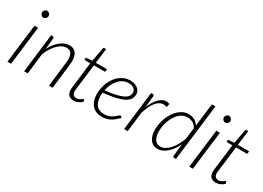

<svg xmlns="http://www.w3.org/2000/svg" viewBox="-17 -1431 2933 2142"><g transform="rotate(30 1449.5 -360.0)"><path d="M167 -497.5 106.5 0H60L120.5 -497.5ZM203.5 -669Q203.5 -660 200 -652.2Q196.5 -644.5 190.5 -638.5Q184.5 -632.5 176.8 -629Q169 -625.5 161 -625.5Q152.5 -625.5 145 -629Q137.5 -632.5 131.8 -638.5Q126 -644.5 122.5 -652.2Q119 -660 119 -669Q119 -678 122.5 -686Q126 -694 131.8 -700.2Q137.5 -706.5 145 -710Q152.5 -713.5 161 -713.5Q169 -713.5 176.8 -710Q184.5 -706.5 190.5 -700.5Q196.5 -694.5 200 -686.2Q203.5 -678 203.5 -669Z M274.5 0 334.5 -499H356Q373 -499 373 -481L358.5 -337Q379 -376.5 403.8 -407.8Q428.5 -439 456 -460.8Q483.5 -482.5 512.5 -493.8Q541.5 -505 571 -505Q626.5 -505 654.5 -468.5Q682.5 -432 682.5 -364Q682.5 -359.5 682.2 -353.8Q682 -348 680.8 -335.5Q679.5 -323 677 -300.2Q674.5 -277.5 670 -238.8Q665.5 -200 658.8 -141.8Q652 -83.5 642 0H595L632.5 -318Q635.5 -341 635.5 -361.5Q635.5 -412 616.2 -438.5Q597 -465 555.5 -465Q527.5 -465 499 -450.8Q470.5 -436.5 443.8 -410.2Q417 -384 393.5 -346.8Q370 -309.5 352 -263L321.5 0Z M827 -83.5Q827 -86.5 827.2 -91Q827.5 -95.5 828.2 -104.5Q829 -113.5 830.8 -127.8Q832.5 -142 835 -164L869 -446.5H803.5Q793.5 -446.5 793.5 -456L796 -476.5L874.5 -482.5L907.5 -660.5Q908.5 -665 912 -668.5Q915.5 -672 920.5 -672H943.5L920 -482H1064L1060 -446.5H916L881.5 -165.5Q879 -145 877.5 -132Q876 -119 875 -110.8Q874 -102.5 873.8 -98.5Q873.5 -94.5 873.5 -92.5Q873.5 -60 888.8 -45.5Q904 -31 928 -31Q944.5 -31 957.2 -36.2Q970 -41.5 979.5 -47.8Q989 -54 995 -59.2Q1001 -64.5 1004 -64.5Q1007 -64.5 1008.5 -63.2Q1010 -62 1011.5 -59.5L1020.5 -38.5Q1000.5 -17.5 972 -4.8Q943.5 8 915 8Q874 8 850.8 -14.5Q827.5 -37 827 -83.5Z M1487.5 -402.5Q1487.5 -382 1482 -363.5Q1476.5 -345 1462.5 -328.5Q1448.5 -312 1424.5 -297.2Q1400.5 -282.5 1363 -270.2Q1325.5 -258 1273.5 -248.2Q1221.5 -238.5 1151.5 -231Q1150.5 -220.5 1150 -210.2Q1149.5 -200 1149.5 -190Q1149.5 -115.5 1183.2 -73.5Q1217 -31.5 1285 -31.5Q1311.5 -31.5 1332.8 -37.2Q1354 -43 1370.8 -52Q1387.5 -61 1400.2 -71Q1413 -81 1423 -90Q1433 -99 1440.2 -104.8Q1447.5 -110.5 1453.5 -110.5Q1459.5 -110.5 1464 -105.5L1475 -92.5Q1450.5 -66.5 1427.2 -47.8Q1404 -29 1380.2 -17Q1356.5 -5 1331 0.8Q1305.5 6.5 1276.5 6.5Q1235 6.5 1202.8 -7.2Q1170.5 -21 1148.5 -46.2Q1126.5 -71.5 1115 -107.8Q1103.5 -144 1103.5 -189Q1103.5 -226.5 1111 -264.5Q1118.5 -302.5 1133.2 -337.5Q1148 -372.5 1169.8 -403Q1191.5 -433.5 1219.5 -456Q1247.5 -478.5 1281.5 -491.5Q1315.5 -504.5 1355 -504.5Q1391.5 -504.5 1416.8 -494.2Q1442 -484 1457.8 -468.8Q1473.5 -453.5 1480.5 -435.8Q1487.5 -418 1487.5 -402.5ZM1352.5 -469.5Q1312.5 -469.5 1280.2 -452.5Q1248 -435.5 1223.2 -407.2Q1198.5 -379 1181.8 -341.8Q1165 -304.5 1157 -264Q1220.5 -271 1266.5 -280.2Q1312.5 -289.5 1344.5 -299.8Q1376.5 -310 1396.2 -322Q1416 -334 1427 -346.8Q1438 -359.5 1441.8 -373Q1445.5 -386.5 1445.5 -401Q1445.5 -411.5 1440.8 -423.8Q1436 -436 1425 -446Q1414 -456 1396.2 -462.8Q1378.5 -469.5 1352.5 -469.5Z M1563 0 1623 -499H1644.5Q1662 -499 1662 -481L1647.5 -333Q1681.5 -414.5 1725.2 -458.8Q1769 -503 1818.5 -503Q1839 -503 1860.5 -494.5L1852 -450Q1829 -458.5 1809 -458.5Q1755.5 -458.5 1712.8 -405.8Q1670 -353 1639.5 -253.5L1609.5 0Z M2207.5 0Q2198 0 2194.2 -4.5Q2190.5 -9 2190.5 -15.5L2207 -174Q2187.5 -133.5 2163.2 -100.2Q2139 -67 2112 -43.2Q2085 -19.5 2055.5 -6.5Q2026 6.5 1995.5 6.5Q1963 6.5 1938.5 -6Q1914 -18.5 1897.5 -41.5Q1881 -64.5 1872.5 -97Q1864 -129.5 1864 -170Q1864 -208 1872 -247.8Q1880 -287.5 1894.8 -324.8Q1909.5 -362 1930.8 -394.8Q1952 -427.5 1979 -452Q2006 -476.5 2038 -490.8Q2070 -505 2106.5 -505Q2147 -505 2181 -487.2Q2215 -469.5 2237 -434L2273.5 -727.5H2319.5L2230.5 0ZM2011 -32Q2039.5 -32 2068 -47.8Q2096.5 -63.5 2123.2 -92.5Q2150 -121.5 2173.2 -162.2Q2196.5 -203 2214.5 -252.5L2232 -396.5Q2210.5 -435.5 2178.5 -451.5Q2146.5 -467.5 2112 -467.5Q2080.5 -467.5 2053.2 -454.8Q2026 -442 2003.8 -420Q1981.5 -398 1964.2 -369Q1947 -340 1935.2 -307.5Q1923.5 -275 1917.2 -240.5Q1911 -206 1911 -174Q1911 -107 1936.5 -69.5Q1962 -32 2011 -32Z M2509.5 -497.5 2449 0H2402.5L2463 -497.5ZM2546 -669Q2546 -660 2542.5 -652.2Q2539 -644.5 2533 -638.5Q2527 -632.5 2519.2 -629Q2511.5 -625.5 2503.5 -625.5Q2495 -625.5 2487.5 -629Q2480 -632.5 2474.2 -638.5Q2468.5 -644.5 2465 -652.2Q2461.5 -660 2461.5 -669Q2461.5 -678 2465 -686Q2468.5 -694 2474.2 -700.2Q2480 -706.5 2487.5 -710Q2495 -713.5 2503.5 -713.5Q2511.5 -713.5 2519.2 -710Q2527 -706.5 2533 -700.5Q2539 -694.5 2542.5 -686.2Q2546 -678 2546 -669Z M2657.5 -83.5Q2657.5 -86.5 2657.8 -91Q2658 -95.5 2658.8 -104.5Q2659.5 -113.5 2661.2 -127.8Q2663 -142 2665.5 -164L2699.5 -446.5H2634Q2624 -446.5 2624 -456L2626.5 -476.5L2705 -482.5L2738 -660.5Q2739 -665 2742.5 -668.5Q2746 -672 2751 -672H2774L2750.5 -482H2894.5L2890.5 -446.5H2746.5L2712 -165.5Q2709.5 -145 2708 -132Q2706.5 -119 2705.5 -110.8Q2704.5 -102.5 2704.2 -98.5Q2704 -94.5 2704 -92.5Q2704 -60 2719.2 -45.5Q2734.5 -31 2758.5 -31Q2775 -31 2787.8 -36.2Q2800.5 -41.5 2810 -47.8Q2819.5 -54 2825.5 -59.2Q2831.5 -64.5 2834.5 -64.5Q2837.5 -64.5 2839 -63.2Q2840.5 -62 2842 -59.5L2851 -38.5Q2831 -17.5 2802.5 -4.8Q2774 8 2745.5 8Q2704.5 8 2681.2 -14.5Q2658 -37 2657.5 -83.5Z"/></g></svg>

Font: Lato TR Light
Style: Italic
Weight: 300
Italic angle: -12°
Designer: Lukasz Dziedzic
Foundry: Lukasz Dziedzic
Version: Version 1.104 2013